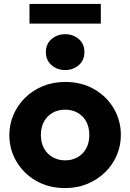

<svg xmlns="http://www.w3.org/2000/svg" viewBox="-20 -942 663 977"><path d="M311.5 15Q228 15 164 -21.8Q100 -58.5 63.8 -120Q27.5 -181.5 27.5 -255Q27.5 -308.5 48.2 -357.2Q69 -406 107 -443.8Q145 -481.5 197 -503.2Q249 -525 311.5 -525Q395 -525 459 -488.2Q523 -451.5 559 -390Q595 -328.5 595 -255Q595 -201.5 574.5 -152.8Q554 -104 516 -66.5Q478 -29 426 -7Q374 15 311.5 15ZM311.5 -126Q346.5 -126 374.5 -141.8Q402.5 -157.5 418.5 -186.5Q434.5 -215.5 434.5 -255Q434.5 -295 418.8 -323.8Q403 -352.5 375 -368.2Q347 -384 311.5 -384Q276 -384 248 -368.2Q220 -352.5 204 -323.8Q188 -295 188 -255Q188 -215.5 204.2 -186.5Q220.5 -157.5 248.5 -141.8Q276.5 -126 311.5 -126ZM311.5 -585.5Q272 -585.5 242.8 -610.2Q213.5 -635 213.5 -677Q213.5 -719 242.8 -743.5Q272 -768 311.5 -768Q351.5 -768 380.5 -743.5Q409.5 -719 409.5 -677Q409.5 -635 380.5 -610.2Q351.5 -585.5 311.5 -585.5ZM130 -822V-922H493V-822Z"/></svg>

Font: Geologica Cursive
Style: Bold
Weight: 700
Designer: Sindre Bremnes, Frode Helland
Foundry: Monokrom Skriftforlag AS
Version: Version 1.010;gftools[0.9.28]